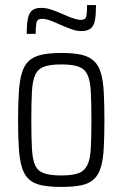

<svg xmlns="http://www.w3.org/2000/svg" viewBox="-20 -726 481 754"><path d="M222 8Q174 8 143 1.5Q112 -5 93.5 -22Q75 -39 66 -69Q57 -99 54 -144.5Q51 -190 51 -254Q51 -319 54 -364.5Q57 -410 66 -440Q75 -470 93.5 -487Q112 -504 143 -511Q174 -518 222 -518Q269 -518 299.5 -511Q330 -504 348.5 -487Q367 -470 376 -440Q385 -410 387.5 -364.5Q390 -319 390 -254Q390 -190 387.5 -144.5Q385 -99 376 -69Q367 -39 348.5 -22Q330 -5 299.5 1.5Q269 8 222 8ZM220 -37Q264 -37 287.5 -45.5Q311 -54 322.5 -76.5Q334 -99 336.5 -142Q339 -185 339 -254Q339 -324 336.5 -367.5Q334 -411 323 -433.5Q312 -456 288 -464.5Q264 -473 221 -473Q178 -473 154 -464.5Q130 -456 119 -433.5Q108 -411 105.5 -367.5Q103 -324 103 -254Q103 -185 105.5 -141.5Q108 -98 118.5 -76Q129 -54 153 -45.5Q177 -37 220 -37ZM85 -593Q85 -631 89.5 -653Q94 -675 106 -685Q118 -695 141 -695Q161 -695 181 -688.5Q201 -682 230 -669Q250 -660 267.5 -654Q285 -648 298 -648Q317 -648 319.5 -664Q322 -680 322 -706H357Q357 -669 353 -647Q349 -625 336.5 -614.5Q324 -604 300 -604Q281 -604 261.5 -611Q242 -618 214 -630Q190 -641 174.5 -646.5Q159 -652 144 -652Q126 -652 123 -636Q120 -620 120 -593Z"/></svg>

Font: Saira Condensed Light
Style: Regular
Weight: 300
Width: 3
Designer: Hector Gatti with collaboration of the Omnibus-Type team
Foundry: Omnibus-Type
Version: Version 1.101